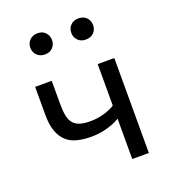

<svg xmlns="http://www.w3.org/2000/svg" viewBox="-124 -758 752 849"><g transform="rotate(-20 251.5 -333.0)"><path d="M58.6 0ZM136.7 -446.8V-336.9Q136.7 -304.7 141.1 -282.5Q145.5 -260.3 157 -246.3Q168.5 -232.4 188.2 -226.3Q208 -220.2 238.3 -220.2Q255.4 -220.2 272.5 -222.9Q289.6 -225.6 304.9 -230.2Q320.3 -234.9 332.8 -240.5Q345.2 -246.1 353 -252V-446.8H431.2V0H353V-189.9Q336.4 -179.7 318.4 -172.9Q300.3 -166 282.5 -161.9Q264.6 -157.7 248 -156Q231.4 -154.3 218.3 -154.3Q180.7 -154.3 151.1 -161.9Q121.6 -169.4 101.1 -188.2Q80.6 -207 69.6 -238Q58.6 -269 58.6 -315.9V-446.8ZM97.7 -615.7Q97.7 -637.2 111.8 -651.6Q126 -666 149.4 -666Q172.4 -666 186 -651.6Q199.7 -637.2 199.7 -615.7Q199.7 -595.2 186 -580.8Q172.4 -566.4 149.4 -566.4Q126 -566.4 111.8 -580.8Q97.7 -595.2 97.7 -615.7ZM290.5 -615.7Q290.5 -637.2 304.4 -651.6Q318.4 -666 341.3 -666Q365.2 -666 379.2 -651.6Q393.1 -637.2 393.1 -615.7Q393.1 -595.2 379.2 -580.8Q365.2 -566.4 341.3 -566.4Q318.4 -566.4 304.4 -580.8Q290.5 -595.2 290.5 -615.7Z"/></g></svg>

Font: PT Astra Sans
Style: Regular
Weight: 400
Designer: A.Korolkova, I. Chaeva
Foundry: ParaType Ltd
Version: Version 1.001; ttfautohint (v1.6)